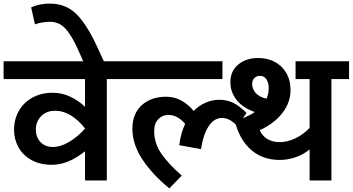

<svg xmlns="http://www.w3.org/2000/svg" viewBox="-40 -1002 1958 1066"><path d="M652 -563H553V0H432V-162Q338 -87 249 -87Q183 -87 135.5 -113Q88 -139 63 -183.5Q38 -228 38 -281Q38 -339 64.5 -386Q91 -433 140 -460Q189 -487 253 -487Q305 -487 351.5 -464.5Q398 -442 432 -409V-563H-20V-662H652ZM432 -288V-289Q397 -334 354.5 -360.5Q312 -387 266 -387Q218 -387 188.5 -357Q159 -327 159 -283Q159 -241 184.5 -213.5Q210 -186 254 -186Q297 -186 344.5 -214.5Q392 -243 432 -288Z M394 -725Q358 -806 323 -843.5Q288 -881 238 -881Q196 -881 154 -867L133 -961Q179 -982 237 -982Q324 -982 382.5 -925.5Q441 -869 500 -741L551 -631H436Z M1195 -563H632V-662H1195ZM1329 -375 1277 -302Q1237 -347 1193 -347Q1148 -347 1118 -300.5Q1088 -254 1076 -174L955 -196Q964 -264 988 -314Q946 -364 895 -364Q862 -364 839 -340.5Q816 -317 816 -274Q816 -208 854 -151.5Q892 -95 969 -27L900 44Q806 -33 750.5 -117Q695 -201 695 -286Q695 -371 747 -418Q799 -465 882 -465Q930 -465 969 -442.5Q1008 -420 1035 -386Q1065 -416 1101.5 -432Q1138 -448 1177 -448Q1221 -448 1256 -430.5Q1291 -413 1329 -375Z M1898 -563H1800V0H1679V-172Q1646 -145 1602.5 -129.5Q1559 -114 1513 -114Q1418 -114 1353.5 -170.5Q1289 -227 1264 -330Q1332 -351 1375 -380Q1310 -402 1274.5 -446Q1239 -490 1239 -546Q1239 -607 1282.5 -643.5Q1326 -680 1394 -680Q1443 -680 1483.5 -659.5Q1524 -639 1548.5 -598.5Q1573 -558 1573 -501Q1573 -434 1528.5 -375.5Q1484 -317 1402 -279Q1417 -246 1445.5 -229.5Q1474 -213 1513 -213Q1556 -213 1600 -234Q1644 -255 1679 -292V-563H1601V-662H1898ZM1360 -535Q1360 -509 1379 -486.5Q1398 -464 1440 -454Q1452 -483 1452 -513Q1452 -543 1439 -562Q1426 -581 1403 -581Q1385 -581 1372.5 -569Q1360 -557 1360 -535Z"/></svg>

Font: MartelSansBold
Style: Bold
Weight: 700
Designer: Dan Reynolds and Mathieu Réguer
Foundry: Dan Reynolds and Mathieu Réguer
Version: Version 1.002; ttfautohint (v1.1) -l 5 -r 5 -G 72 -x 0 -D la